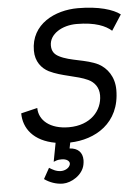

<svg xmlns="http://www.w3.org/2000/svg" viewBox="-57 -680 671 923"><g transform="rotate(-5 278.5 -219.0)"><path d="M117.7 -174.8 38.6 -155.8C38.6 -83 85.9 -19 190.9 -0.5L173.8 89.8C188.5 85 189.9 81.5 213.4 81.5C234.9 81.5 250.5 91.8 250.5 104.5C250.5 105.5 250 106.9 250 107.9V108.9C245.1 127.4 223.1 137.2 205.6 137.2C180.7 137.2 163.6 125.5 148.9 116.7L120.1 168.5C144 186 176.8 198.2 209 198.2C250 198.2 305.2 165.5 314.9 116.2C316.4 108.4 317.4 101.1 317.4 94.2C317.4 56.6 294.9 34.7 255.4 32.7C255.4 31.7 258.8 15.1 261.2 4.4C380.9 1.5 503.9 -66.9 503.9 -228.5C503.9 -292.5 470.2 -335.9 430.2 -357.4C371.6 -386.7 294.9 -386.2 243.2 -413.6C222.2 -424.3 209 -439.5 209 -468.3C209 -523.4 270.5 -560.5 340.8 -560.5C431.2 -560.5 481 -538.1 508.8 -513.2L557.1 -587.9C523.4 -613.8 454.6 -635.7 353 -635.7C244.1 -635.7 125.5 -579.6 125.5 -450.7C125.5 -397.9 153.8 -363.8 188 -346.2C247.1 -316.9 321.8 -312 373.5 -287.6C402.8 -273.9 423.8 -248 423.8 -209.5C423.8 -135.3 365.7 -69.3 261.7 -69.3C169.4 -69.3 117.7 -116.2 117.7 -174.8Z"/></g></svg>

Font: Fantasque Sans Mono
Style: RegItalic
Weight: 400
Italic angle: -11°
Monospace: yes
Designer: Jany Belluz
Version: Version 1.6.3